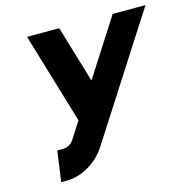

<svg xmlns="http://www.w3.org/2000/svg" viewBox="-105 -794 903 916"><g transform="rotate(-15 346.5 -336.0)"><path d="M108 -692 242 -244 190 -163Q179 -146 165 -139Q151 -131 132 -131H107L86 20H111Q167 20 220 -10Q273 -41 307 -91L693 -692H531L351 -411L267 -692Z"/></g></svg>

Font: Unageo
Style: ExtraBold-Italic
Weight: 800
Designer: Richard Sepsi
Foundry: Richard Sepsi
Version: Version 2.000